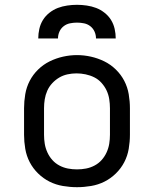

<svg xmlns="http://www.w3.org/2000/svg" viewBox="-20 -770 640 798"><path d="M300 8Q271 8 241.5 3Q212 -2 186 -15Q160 -28 138.5 -49Q117 -70 103.5 -96Q90 -122 85 -151.5Q80 -181 80 -210V-320Q80 -349 85 -378.5Q90 -408 103.5 -434Q117 -460 138.5 -481Q160 -502 186.5 -515Q213 -528 242 -534.5Q271 -541 300 -541Q329 -541 358 -534.5Q387 -528 413.5 -515Q440 -502 461.5 -481Q483 -460 496.5 -434Q510 -408 515 -378.5Q520 -349 520 -320V-210Q520 -181 515 -151.5Q510 -122 496.5 -96Q483 -70 461.5 -49Q440 -28 414 -15Q388 -2 358.5 3Q329 8 300 8ZM300 -66Q319 -66 337.5 -69.5Q356 -73 373 -82Q390 -91 402.5 -105Q415 -119 423 -136.5Q431 -154 434 -172.5Q437 -191 437 -210V-320Q437 -339 434 -358Q431 -377 423 -394Q415 -411 402 -425.5Q389 -440 372 -448.5Q355 -457 336 -461Q317 -465 298 -465Q279 -465 260.5 -461Q242 -457 226 -447.5Q210 -438 197 -424Q184 -410 176.5 -393Q169 -376 166 -357.5Q163 -339 163 -320V-210Q163 -191 166 -172.5Q169 -154 177 -136.5Q185 -119 197.5 -105Q210 -91 227 -82Q244 -73 262.5 -69.5Q281 -66 300 -66ZM139 -610Q139 -630 143.5 -650Q148 -670 158.5 -687Q169 -704 185.5 -717Q202 -730 220.5 -737Q239 -744 259.5 -747Q280 -750 300 -750Q320 -750 340.5 -747Q361 -744 379.5 -737Q398 -730 414.5 -717Q431 -704 441.5 -687Q452 -670 456.5 -650Q461 -630 461 -610H379Q379 -625 373 -638.5Q367 -652 355.5 -661Q344 -670 329.5 -673Q315 -676 300 -676Q285 -676 270.5 -673Q256 -670 244.5 -661Q233 -652 227 -638.5Q221 -625 221 -610Z"/></svg>

Font: Iosevka Curly Extended
Style: Regular
Weight: 400
Width: 7
Monospace: yes
Designer: Belleve Invis
Foundry: Belleve Invis
Version: Version 11.1.0; ttfautohint (v1.8.3)